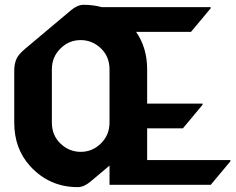

<svg xmlns="http://www.w3.org/2000/svg" viewBox="-20 -767 979 797"><path d="M855 0H434.6V-79.6L355 -12.7Q328.1 9.8 302.7 9.8Q184.6 9.8 105 -77.6Q39.1 -149.9 39.1 -258.3V-473.6Q39.1 -503.9 49.8 -525.4Q58.6 -543 85.4 -565.4L274.9 -724.6Q301.8 -747.1 327.1 -747.1Q367.2 -747.1 402.3 -737.3H854.5V-732.4L772.9 -634.8H544.9Q590.8 -568.8 590.8 -479V-336.9H820.8V-332L739.3 -234.4H590.8V-102.5H936.5V-97.7ZM434.6 -258.3V-479Q434.6 -532.2 398.7 -566.4Q362.8 -600.6 314.5 -600.6Q266.1 -600.6 230.7 -565.4Q195.3 -530.3 195.3 -479V-258.3Q195.3 -205.1 231.2 -170.9Q267.1 -136.7 315.4 -136.7Q363.8 -136.7 399.2 -171.9Q434.6 -207 434.6 -258.3Z"/></svg>

Font: Gothica
Style: Bold
Weight: 700
Designer: Wojciech Kalinowski "wmk69" (wmk69@o2.pl)
Foundry: Wojciech Kalinowski "wmk69" (wmk69@o2.pl)
Version: Version 2.1.0; 2021-05-14